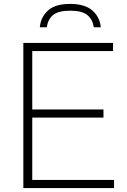

<svg xmlns="http://www.w3.org/2000/svg" viewBox="-20 -959 646 979"><path d="M99 0V-740H556.5V-698.5H144.5V-401H507.5V-359.5H144.5V-41.5H561.5V0ZM183 -820Q188 -872.5 225 -905.8Q262 -939 337.5 -939Q413 -939 451 -905.5Q489 -872 494 -820H458.5Q452.5 -859.5 425.8 -882Q399 -904.5 337.5 -904.5Q276.5 -904.5 250.2 -882Q224 -859.5 218.5 -820Z"/></svg>

Font: Encode Sans SmExp XLt
Style: Regular
Weight: 200
Width: 6
Designer: Multiple Designers
Foundry: Impallari Type
Version: Version 3.002; ttfautohint (v1.8.3) -l 8 -r 50 -G 200 -x 14 